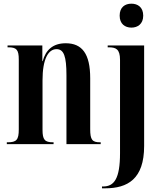

<svg xmlns="http://www.w3.org/2000/svg" viewBox="-20 -783 871 1043"><path d="M694 -633C728 -633 758 -653 758 -698C758 -744 728 -763 694 -763C659 -763 630 -744 630 -698C630 -653 659 -633 694 -633ZM17 0H271V-10H268C223 -10 211 -24 211 -78V-347C211 -462 242 -516 287 -516C327 -516 341 -477 341 -374V0H527V-10H523C481 -10 470 -24 470 -81V-358C470 -491 426 -548 337 -548C266 -548 228 -510 212 -451H210V-536H21V-526H25C70 -526 82 -513 82 -459V-80C82 -24 70 -10 22 -10H17ZM534 240H551C673 240 763 190 763 10V-536H565V-526H570C609 -526 632 -517 632 -458V49C632 188 600 230 540 230H534Z"/></svg>

Font: Noto Serif Display ExtraCondensed
Style: Bold
Weight: 700
Width: 2
Designer: Monotype Design Team
Foundry: Monotype Imaging Inc.
Version: Version 2.009